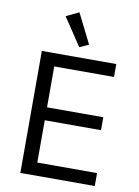

<svg xmlns="http://www.w3.org/2000/svg" viewBox="-101 -1016 785 1082"><g transform="rotate(10 291.5 -474.5)"><path d="M519 0H93V-698H519V-624H177V-390H499V-316H177V-74H519ZM297 -755 191 -914 264 -949 349 -779Z"/></g></svg>

Font: IBM Plex Sans
Style: Regular
Weight: 400
Designer: Mike Abbink, Paul van der Laan, Pieter van Rosmalen
Foundry: Bold Monday
Version: Version 3.201